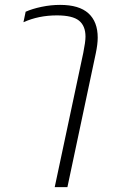

<svg xmlns="http://www.w3.org/2000/svg" viewBox="-20 -570 463 786"><path d="M321 -354Q330 -399 330 -420Q330 -464 303.5 -485.5Q277 -507 213 -507Q138 -507 76 -479L85 -522Q112 -534 150 -542Q188 -550 226 -550Q304 -550 342 -515.5Q380 -481 380 -416Q380 -389 372 -351L256 196H204Z"/></svg>

Font: Prompt ExtraLight
Style: Italic
Weight: 275
Italic angle: -12°
Designer: Katatrad Team
Foundry: CadsonDemak
Version: Version 1.000